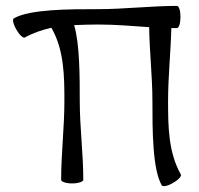

<svg xmlns="http://www.w3.org/2000/svg" viewBox="-20 -609 673 650"><path d="M64 -482C93 -498 123 -508 154 -515C197 -440 198 -352 198 -267C198 -178 187 -89 187 0C187 6 203 12 224 12C245 12 262 6 262 0C262 -89 250 -178 250 -267C250 -350 250 -460 231 -524C258 -525 285 -526 312 -526C370 -526 428 -521 485 -517C486 -434 496 -350 496 -267C496 -169 496 -35 528 19C531 24 548 21 566 10C584 0 596 -13 592 -19C550 -93 549 -181 549 -267C549 -349 558 -432 560 -514C566 -514 573 -514 579 -514C586 -514 591 -531 591 -552C591 -572 586 -589 579 -589C490 -589 401 -578 312 -578C215 -578 81 -578 27 -547C21 -544 25 -526 36 -508C46 -490 59 -479 64 -482Z"/></svg>

Font: Nupuram Light
Style: Regular
Weight: 300
Designer: Santhosh Thottingal (santhosh.thottingal@gmail.com)
Foundry: SMC
Version: Version 1.000